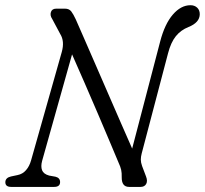

<svg xmlns="http://www.w3.org/2000/svg" viewBox="-20 -734 804 754"><path d="M145.5 -102.5Q139.5 -80.5 145.2 -65.5Q151 -50.5 173 -44.5L198 -40Q216 -35.5 216 -19Q216 0 192.5 0H24Q0.5 0 1 -19Q1.5 -36 23 -41L49 -46.5Q69 -50.5 82.2 -65.8Q95.5 -81 102 -104L222.5 -529.5Q234.5 -572 216.5 -600.5L185 -659.5Q175.5 -673.5 180 -686.8Q184.5 -700 201 -700H235Q251.5 -700 259.8 -689.2Q268 -678.5 277.5 -658Q287 -636.5 306.8 -591.2Q326.5 -546 352 -487.5Q377.5 -429 404.5 -366.8Q431.5 -304.5 456.2 -248Q481 -191.5 499 -150.5L609 -571Q627 -640 658.8 -676.8Q690.5 -713.5 728 -713.5Q744 -713.5 754.2 -704Q764.5 -694.5 764.5 -678Q764 -645.5 720.5 -628Q690 -616 670.5 -591.8Q651 -567.5 640 -525L536.5 -131.5Q533 -118.5 533 -107.2Q533 -96 538 -82L553.5 -41Q560.5 -23 554 -11.5Q547.5 0 532 0H487Q457.5 0 458 -38Q458.5 -55 455.8 -67.2Q453 -79.5 445.5 -95.5Q433.5 -124 412.2 -174.8Q391 -225.5 364.8 -286.5Q338.5 -347.5 312 -408.8Q285.5 -470 263 -520.5Z"/></svg>

Font: Fraunces 72pt SuperSoft Light
Style: Italic
Weight: 300
Italic angle: -16°
Version: Version 1.000;[b76b70a41]